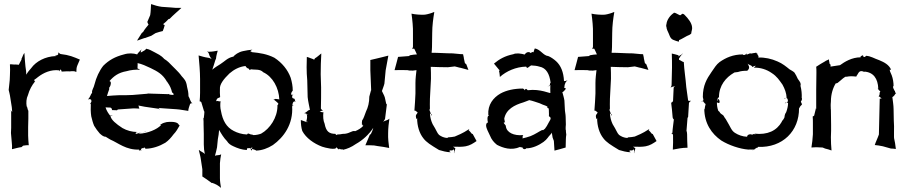

<svg xmlns="http://www.w3.org/2000/svg" viewBox="-20 -713 4378 928"><path d="M22 -278C23 -272 27 -260 28 -252L37 -195C38 -187 38 -179 39 -172C37 -174 33 -177 33 -180H32C32 -178 33 -175 34 -173V-95C34 -88 33 -77 33 -71V-70C33 -63 35 -54 35 -47L37 -24C38 -14 39 -2 38 7L39 8C52 5 68 0 84 -2L92 -9C100 -10 111 -12 119 -11V-12C118 -25 116 -43 116 -57V-99C116 -112 117 -127 117 -140V-179C116 -178 115 -181 115 -181L111 -196V-197L109 -198C106 -216 107 -237 115 -253C122 -279 135 -302 149 -319C150 -318 152 -318 153 -318C153 -318 151 -317 149 -319L150 -320H149V-319C149 -319 148 -320 148 -321C147 -323 146 -325 144 -326C150 -330 157 -335 164 -341C190 -361 226 -378 266 -373C267 -372 269 -369 270 -368C270 -370 269 -372 270 -374C272 -382 278 -371 278 -367H279C297 -368 309 -369 318 -368C324 -369 329 -369 334 -369C338 -369 344 -368 349 -365V-366C349 -378 350 -388 354 -397L366 -425C335 -438 316 -447 272 -452C270 -454 268 -455 266 -456C264 -456 262 -458 261 -460L260 -459C261 -458 262 -454 262 -452C261 -447 254 -445 250 -445C249 -445 248 -446 248 -446L247 -445C248 -445 249 -444 249 -444V-442C198 -440 154 -416 131 -384C122 -374 113 -363 107 -352C107 -358 106 -364 106 -370L103 -392C101 -413 99 -436 98 -457C92 -451 89 -438 84 -429V-425C79 -417 75 -407 71 -400C65 -400 57 -402 49 -401C42 -401 34 -403 29 -402H28C29 -386 29 -366 28 -349L27 -326C26 -311 23 -292 22 -279ZM249 -441C247 -439 242 -440 249 -441Z M406 -232C408 -233 411 -234 413 -234C416 -234 417 -232 417 -232C418 -232 420 -233 420 -233V-231C426 -220 416 -216 417 -211C417 -211 416 -211 416 -212L415 -211H417V-210H419C418 -194 418 -170 421 -151C425 -134 429 -119 435 -105C443 -92 452 -79 462 -68C469 -62.2 478.1 -52 491 -52C498 -47 506 -43 514 -38C550 -23 590 13 653 10C653 10 652 13 651 14C651 15 653 14 661 13H666C665 12 663 12 662 11C660 10 660 8 667 3C669 3 671 3 672 4C673 4 676 -3 681 2C682 3 683 5 683 6H684C718 5 750 -6 779 -23C795 -34 807 -48 819 -64C831 -76 840 -92 848 -106C848 -107 847 -109 844 -110C841 -120 823 -127 786 -123C776 -121 766 -118 758 -112C757 -113 755 -113 755 -114L754 -113C756 -112 758 -110 758 -108C740 -88 693 -68 653 -67C654 -68 654 -69 653 -70C648 -69 642 -67 638 -66C635 -65 635 -70 638 -73C640 -74 642 -74 644 -74V-75C618 -75 593 -82 572 -94C541 -114 517 -134 514 -152V-155C517 -156 520 -156 523 -156C520 -155 516 -153 514 -152C504 -164 495 -178 490 -194L514 -193C516 -192 525 -186 520 -181L546 -180C546 -182 550 -184 551 -184L622 -189C632 -189 644 -189 654 -188C653 -189 652 -193 651 -195C651 -198 650 -202 649 -203C658 -201 669 -199 680 -197L749 -187L752 -184L753 -185C752 -186 750 -187 749 -188C748 -189 748 -190 747 -191C756 -190 765 -190 775 -189L833 -185C851 -184 873 -179 890 -177C890 -188 896 -201 899 -211L904 -214H910C900 -219 898 -238 891 -248C891 -264 888 -280 884 -294C880 -324 870 -331 858 -345C849 -358 838 -369 828 -379L813 -394C802 -406 788 -420 774 -428C757 -447 742 -452 728 -460C714 -467 702 -475 688 -477L687 -478C685 -475 682 -471 678 -469C659 -459 658 -454 662 -469C662 -471 664 -473 664 -474V-475C663 -474 662 -471 660 -470C655 -465 645 -455 643 -450C625 -456 601 -457 579 -450C536 -439 506 -422 479 -395C460 -371 445 -338 437 -306C433 -287 423 -278 425 -265V-264C425 -263 424 -263 424 -263C419 -259 416 -243 406 -233ZM497 -249C499.9 -259.7 504.1 -271.3 508 -282V-284C508 -286 507 -288 507 -288C511 -293 518 -304 515 -317C513 -319 511 -321 509 -321C530 -345 552 -362 592 -369C612 -375 635 -377 656 -376V-377C654 -378 649 -380 645 -382C644 -383 646 -402 645 -408C665 -404 687 -394 708 -384C743 -367 766 -354 786 -320C786 -319 785 -319 785 -319L786 -318C786 -319 787 -319 787 -320C787 -320 788 -316 791 -313C801 -299 808 -284 812 -265C814 -266 819 -264 819 -254C812 -254 798 -255 794 -259C793 -258 791 -257 790 -258L725 -260H723C714 -260 704 -261 695 -261H694L693 -260L621 -254C612 -254 601 -253 592 -253H559C539 -252 516 -251 497 -249ZM523 -156H526V-157C525 -157 524 -156 523 -156ZM643 -518 644 -517C654 -521 666 -525 678 -529H680C680 -529 682 -530 682 -529L683 -530C692 -533 702 -537 711 -540L732 -553C744 -557 757 -561 767 -563V-564C771 -572 773 -581 776 -591C774 -593 771 -595 768 -596C777 -603 786 -611 795 -621L800 -622C818 -641 839 -658 856 -674V-675C840 -674 821 -675 805 -677L762 -680C745 -682 725 -688 711 -693L710 -692C709 -678 709 -658 706 -640L692 -607C693 -604 696 -596 698 -594C691 -585 679 -572 672 -559L665 -553C658 -541 650 -529 643 -518ZM647 -70C647 -70 657 -71 667 -73C662 -72 658 -71 653 -70C652 -71 650 -70 647 -70ZM667 -73C674 -74 681 -75 685 -76V-77C681 -76 674 -75 667 -73ZM811 -264 812 -265V-264Z M940 -444C943 -409 947 -369 947 -331V-264C947 -251 946 -235 945 -224V-223C947 -224 952 -221 953 -219L966 -176C966 -175 967 -174 968 -174C968 -164 966 -154 965 -143C965 -142 964 -142 964 -142H963C964 -131 964 -120 964 -109L965 -66V-15C965 1 967 19 970 32C965 24 949 19 942 12L941 13C944 26 949 43 951 59L958 105V140C972 149 987 159 1000 169C1001 169 1003 172 1003 172C1003 171 1005 171 1006 171C1022 176 1037 185 1048 195V194C1046 181 1043 164 1043 148V76C1044 62 1046 45 1049 33H1048C1046 35 1039 37 1034 37C1030 37 1023 38 1019 40C1022 28 1027 12 1029 -1L1033 -41C1036 -55 1038 -70 1039 -85C1050 -66 1061 -47 1077 -31C1085 -18 1095 -12 1108 -6C1127 3 1149 11 1172 12H1173C1173 0 1177 4 1190 3L1189 4H1190V3C1193 2 1197 1 1200 -1C1199 1 1198 4 1198 7C1205 9 1213 11 1216 13C1217 13 1217 14 1217 15H1218C1246 14 1274 4 1299 -12C1351 -49 1398 -112 1392 -200L1394 -201V-202C1392 -206 1395 -223 1404 -223C1406 -223 1409 -222 1410 -221V-222C1405 -222 1405 -235 1404 -235C1402 -236 1397 -238 1394 -239C1388.7 -247.9 1394.4 -254.4 1399 -259C1397.6 -257.6 1395.4 -256.4 1394 -255C1388 -252 1386 -257 1388 -264C1389 -267 1393 -273 1395 -275C1395 -296 1391 -317 1385 -337C1371 -376 1343 -410 1306 -434C1270 -452 1237 -457 1197 -461V-462H1196C1196 -462 1193 -465 1190 -465V-466C1193 -469 1197 -471 1200 -473C1185 -472 1170 -469 1155 -466C1131 -461 1116 -448 1108 -440V-438C1107 -438 1107 -439 1106 -439C1079 -433 1067 -417 1045 -403C1032 -395 1017 -386 1006 -376C1010 -389 1017 -407 1021 -423L1024 -429C1025 -442 1029 -456 1032 -467V-468C1020 -466 1006 -463 993 -463C989 -462 984 -463 982 -465L981 -464C984 -463 987 -459 989 -455L993 -443C995 -438 999 -433 1003 -428C998 -431 991 -433 986 -434H985C970 -436 953 -441 940 -445ZM1024 -222C1029 -244 1037 -237 1044 -244C1043 -258 1042 -271 1043 -283C1041 -305 1061 -331 1089 -358C1111 -377 1137 -391 1167 -394C1167 -391 1172 -386 1175 -384C1179 -381 1179 -386 1186 -376V-374C1186.7 -374.7 1192.8 -379.2 1199 -378H1200V-377C1213 -376 1239 -379 1252 -364C1298 -343 1328 -288 1330 -232C1329 -233 1323 -234 1320 -234C1315 -234 1311 -236 1309 -234C1307 -232 1303 -232 1301 -232C1304 -231 1309 -228 1312 -225C1328 -211 1327 -213 1322 -205V-206L1321 -205V-201C1321 -145 1285 -91 1242 -67C1231 -63 1218 -60 1204 -60C1204 -61 1201 -62 1200 -62C1184 -63 1183 -71 1176 -66V-65C1175 -64 1174 -64 1173 -63C1149 -64 1127 -71 1110 -80C1074 -98 1056 -131 1048 -177C1044 -192 1044 -209 1046 -223V-224C1038 -220 1028 -230 1024 -222ZM1175 -64 1176 -65C1176 -64 1176 -64 1175 -64ZM1190 4H1191C1193 5 1195 6 1198 7V9C1197 17 1198 18 1190 5ZM1394 -199H1395V-200C1394 -200 1394 -199 1394 -199ZM1394 -201C1397 -204 1401 -206 1397 -202L1395 -200Z M1434 -133C1434 -113 1436 -96 1441 -80C1459 -46 1497 -19 1537 -4C1550.9 0.6 1606 15.5 1606 -2C1609 4 1623 14 1619 8V7L1620 6C1627 10 1633 9 1637 9C1638 10 1638 11 1638 11C1657 7 1679 -2 1700 -17C1734 -36 1763 -63 1784 -95C1782 -85 1777 -74 1772 -64L1768 -63C1761 -44 1752 -27 1746 -11C1758 -11 1775 -11 1788 -10L1805 -7C1824 -5 1844 -1 1860 2H1861C1858 -19 1855 -45 1856 -69V-70C1856 -93 1859 -118 1862 -139H1861C1856 -132 1839 -130 1831 -124C1835 -127 1838 -133 1841 -138L1850 -210C1849 -210 1848 -209 1848 -209C1848 -209 1848 -210 1847 -210L1840 -242C1837 -253 1829 -265 1826 -273C1829 -283 1835 -296 1838 -309L1844 -373C1848 -397 1853 -422 1857 -444H1856C1839 -440 1819 -434 1800 -430L1770 -423C1770 -422 1770 -423 1769 -423L1770 -422V-373C1771 -340 1773 -308 1774 -276H1773C1773 -275 1772 -273 1772 -272L1765 -246C1765 -218 1759 -194 1749 -174C1741 -154 1739 -143 1730 -130C1730 -127 1729 -122 1729 -118C1731 -110 1731 -108 1733 -107C1734 -107 1735 -106 1736 -105C1726 -94 1713 -86 1697 -79C1680 -84 1669 -65 1637 -66C1628 -64 1619 -63 1609 -63C1611 -61 1609 -57 1601 -65L1602 -66C1570 -66 1556 -78 1549 -115C1542 -130 1541 -151 1543 -170V-171C1541 -170 1535 -170 1533 -172H1532C1529 -173 1527 -174 1525 -175C1528 -175 1530 -176 1532 -177C1535 -178 1540 -177 1542 -177C1540 -178 1536 -181 1535 -183L1534 -184C1534 -185 1531 -188 1531 -188C1532 -221 1532 -257 1532 -291L1530 -354C1530 -387 1531 -423 1533 -454H1532C1524 -448 1513 -437 1502 -431C1501 -429 1499 -424 1496 -423C1496 -424 1497 -425 1497 -426C1486 -429 1475 -435 1463 -438L1462 -388C1462 -368 1463 -345 1465 -325L1467 -244C1469 -223 1475 -199 1478 -182C1474 -182 1467 -178 1465 -175C1461 -171 1454 -167 1450 -166C1457.7 -166 1464.8 -161.1 1471 -158C1470 -158 1469 -159 1468 -159C1465 -159 1462 -161 1461 -163V-162C1462 -161 1464 -157 1464 -154C1465 -145 1463 -132 1459 -124C1452 -127 1440 -131 1434 -133ZM1460 -124C1467 -131 1464 -123 1465 -122C1465 -122 1463 -123 1460 -124ZM1729 -111H1730C1730 -112 1729 -115 1729 -117ZM1729 -118C1728.8 -120.4 1728.1 -121.8 1729 -120ZM1850 -210 1851 -211 1850 -212Z M1887 -374C1906 -374 1929 -375 1949 -374L1959 -372C1970 -371 1983 -372 1993 -374C1991 -356 1988 -333 1988 -312V-261C1987 -234 1985 -204 1983 -179L1984 -178C1987 -181 1995 -171 1999 -170C1998 -169 1997 -168 1997 -167C1997 -166 1996 -165 1996 -164C1996 -163 1989 -159 1990 -150C1991 -149 1991 -143 1991 -142C1991 -133 1994 -140 1996 -143C1996 -104 2007 -69 2026 -45C2041 -25 2061 -13 2102 12C2118 17 2137 22 2157 23L2158 22C2157 21 2155 21 2154 20C2152 18 2152 14 2155 14H2164C2172 12 2173 7 2174 10C2175 16 2175 23 2174 27H2175C2175 23 2177 16 2179 11C2183 1 2179 3 2177 1C2175 0 2172 -3 2170 -4C2194 -3 2215 -3 2231 -6C2252 -10 2267 -20 2283 -31V-32L2265 -65L2260 -67C2255 -74 2250 -79 2245 -84C2246 -85 2248 -88 2249 -90C2234 -81 2222 -71 2178 -53C2169 -51 2159 -50 2145 -49L2143 -47V-46C2126 -47 2113 -53 2102 -61C2092 -71 2090 -83 2071 -113C2064 -128 2059 -145 2058 -164C2059 -164 2061 -163 2063 -162L2054 -186C2053 -187 2053 -187 2053 -188C2055 -186 2057 -184 2057 -182H2058C2058 -200 2057 -218 2058 -236L2063 -332C2063 -351 2063 -372 2062 -390C2088 -389 2118 -388 2145 -388C2155 -389 2170 -391 2178 -392C2185 -391 2198 -386 2207 -385L2244 -375L2234 -402L2227 -408L2222 -431C2222 -437 2219 -445 2218 -451C2202 -451 2185 -454 2168 -455C2135 -455 2100 -458 2066 -458C2067 -466 2068 -477 2068 -486L2069 -554C2069 -588 2074 -625 2079 -654L2078 -655C2067 -650 2048 -644 2033 -642H2032C2012 -641 1986 -643 1969 -647V-646C1973 -618 1977 -581 1976 -550V-487C1976 -485 1974 -479 1972 -478V-477C1974 -478 1980 -478 1983 -477V-476C1987 -467 1992 -458 1995 -450C1985 -450 1973 -448 1962 -446L1956 -442L1904 -438C1899 -416 1892 -394 1887 -374ZM2063 -161V-162C2066 -160 2069 -158 2067 -156C2066 -156 2065 -156 2065 -155C2064 -157 2063 -160 2063 -161ZM2064 -153H2065V-155C2065 -154 2064 -153 2064 -153ZM2164 14H2169C2165 15 2161 15 2164 14ZM2218 -451V-452L2219 -451Z M2335 -121C2324 -108 2330 -95 2348 -58C2356 -38 2367 -25 2382 -13C2411 2 2452 16 2494 -3C2495 -1 2501 0 2503 -1H2505V0C2509 13 2526 7 2522 3L2523 4C2555 4 2586 -12 2607 -27C2625 -40 2631 -54 2638 -60C2643 -65 2646 -69 2647 -72C2648 -65 2650 -55 2651 -48L2657 -32C2658 -17 2659 0 2660 15C2678 11 2695 5 2714 0L2715 -39C2715 -46 2716 -56 2717 -62V-63C2716 -69 2715 -78 2715 -85L2714 -87C2714 -94 2714 -104 2715 -111L2714 -148C2714 -160 2710 -175 2710 -188L2708 -227C2706 -241 2701 -256 2698 -268C2704 -268 2712.6 -281.6 2716 -285C2715 -285 2711 -286 2710 -288H2709C2708 -289 2707 -289 2706 -289C2707 -289 2708 -292 2708 -293C2709 -296 2707 -301 2714 -315C2716 -319 2720 -322 2722 -324V-325C2719 -323 2714 -321 2710 -321C2708 -321 2707 -322 2706 -321C2704 -364 2691 -396 2668 -417C2657 -427 2641 -438 2630 -442C2606 -444 2593 -474 2565 -479C2562 -474 2556 -450 2558 -458C2560 -464 2550 -462 2546 -457H2544C2541 -462 2527 -465 2517 -451H2516C2516 -451 2516 -449 2517 -449C2501 -454 2475 -458 2461 -451C2421 -443 2393 -427 2368 -406V-405C2375 -396 2384 -386 2392 -376C2393 -375 2394 -375 2395 -375C2395 -374 2394 -374 2394 -373L2392 -369C2395 -359 2395 -349 2396 -342V-341C2427 -369 2474 -390 2523 -391C2524 -390 2524 -389 2525 -388C2528 -379 2537 -392 2546 -396L2545 -397C2561 -396 2575 -395 2587 -391C2621 -385 2636 -354 2641 -315V-313C2637 -308 2638 -304 2638 -301C2639 -302 2639 -301 2640 -302C2639 -290 2640 -276 2640 -264C2642 -259 2591 -285 2532 -277C2529 -275 2527 -287 2518 -281C2517 -279 2516 -277 2515 -276V-278C2514 -282 2509 -285 2507 -285C2466 -285 2428 -277 2399 -261C2364 -241 2337 -207 2340 -158C2341 -157 2342 -157 2344 -156C2333 -153 2336 -130 2338 -123C2338 -122 2339 -120 2339 -119C2338 -120 2336 -120 2335 -121ZM2414 -121 2415 -120C2416 -121 2422 -123 2422 -123C2417.8 -122.2 2419.7 -135.3 2417 -138C2425 -185 2468 -206 2509 -218C2519 -221 2529 -226 2538 -229C2554 -226 2572 -219 2588 -214C2609 -203 2627 -202 2627 -194C2626 -194 2624 -193 2624 -192C2629 -190 2632 -189 2632 -189C2633 -182 2633 -177 2633 -171C2633 -164 2634 -159 2633 -152C2633 -151 2634 -150 2635 -150C2650 -141 2636 -131 2623 -104C2620 -100 2617 -95 2614 -91C2611 -89 2608 -86 2604 -83C2604 -84 2602 -85 2601 -85C2586 -78 2567 -64 2544 -55C2531 -51 2517 -46 2505 -44C2506 -46 2507 -50 2506 -53C2506 -55 2507 -58 2509 -59L2508 -60C2464 -56 2429 -72 2425 -102C2425 -110 2416 -113 2414 -121ZM2520 -283C2522 -285 2523 -287 2524 -288V-289C2523 -288 2522 -285 2520 -283ZM2627 -296C2628 -296 2630 -296 2631 -297C2630 -297 2628 -297 2627 -296ZM2631 -297C2633 -298 2636 -300 2638 -301C2638 -299 2637 -297 2635 -297Z M2757 -374C2776 -374 2799 -375 2819 -374L2829 -372C2840 -371 2853 -372 2863 -374C2861 -356 2858 -333 2858 -312V-261C2857 -234 2855 -204 2853 -179L2854 -178C2857 -181 2865 -171 2869 -170C2868 -169 2867 -168 2867 -167C2867 -166 2866 -165 2866 -164C2866 -163 2859 -159 2860 -150C2861 -149 2861 -143 2861 -142C2861 -133 2864 -140 2866 -143C2866 -104 2877 -69 2896 -45C2911 -25 2931 -13 2972 12C2988 17 3007 22 3027 23L3028 22C3027 21 3025 21 3024 20C3022 18 3022 14 3025 14H3034C3042 12 3043 7 3044 10C3045 16 3045 23 3044 27H3045C3045 23 3047 16 3049 11C3053 1 3049 3 3047 1C3045 0 3042 -3 3040 -4C3064 -3 3085 -3 3101 -6C3122 -10 3137 -20 3153 -31V-32L3135 -65L3130 -67C3125 -74 3120 -79 3115 -84C3116 -85 3118 -88 3119 -90C3104 -81 3092 -71 3048 -53C3039 -51 3029 -50 3015 -49L3013 -47V-46C2996 -47 2983 -53 2972 -61C2962 -71 2960 -83 2941 -113C2934 -128 2929 -145 2928 -164C2929 -164 2931 -163 2933 -162L2924 -186C2923 -187 2923 -187 2923 -188C2925 -186 2927 -184 2927 -182H2928C2928 -200 2927 -218 2928 -236L2933 -332C2933 -351 2933 -372 2932 -390C2958 -389 2988 -388 3015 -388C3025 -389 3040 -391 3048 -392C3055 -391 3068 -386 3077 -385L3114 -375L3104 -402L3097 -408L3092 -431C3092 -437 3089 -445 3088 -451C3072 -451 3055 -454 3038 -455C3005 -455 2970 -458 2936 -458C2937 -466 2938 -477 2938 -486L2939 -554C2939 -588 2944 -625 2949 -654L2948 -655C2937 -650 2918 -644 2903 -642H2902C2882 -641 2856 -643 2839 -647V-646C2843 -618 2847 -581 2846 -550V-487C2846 -485 2844 -479 2842 -478V-477C2844 -478 2850 -478 2853 -477V-476C2857 -467 2862 -458 2865 -450C2855 -450 2843 -448 2832 -446L2826 -442L2774 -438C2769 -416 2762 -394 2757 -374ZM2933 -161V-162C2936 -160 2939 -158 2937 -156C2936 -156 2935 -156 2935 -155C2934 -157 2933 -160 2933 -161ZM2934 -153H2935V-155C2935 -154 2934 -153 2934 -153ZM3034 14H3039C3035 15 3031 15 3034 14ZM3088 -451V-452L3089 -451Z M3200 -585 3201 -584C3201 -578 3203 -573 3205 -567C3217 -544 3217 -527 3235 -520C3243 -517 3252 -513 3261 -512H3262C3261 -513 3262 -517 3262 -519C3275 -524 3290 -534 3300 -539C3309 -542 3316 -546 3321 -551C3321 -561 3327 -571 3325 -582C3323 -602 3308 -622 3288 -642C3276 -652 3276 -642 3267 -639C3256 -643 3238 -657 3235 -649C3222 -641 3202 -618 3201 -594H3200ZM3221 -289C3223 -291 3229 -294 3233 -294C3236 -295 3240 -296 3243 -297C3240 -295 3237 -292 3236 -289L3233 -224C3231 -221 3226 -216 3224 -217V-216C3226 -196 3230 -169 3231 -147L3232 -142C3233 -141 3235 -136 3237 -136C3235 -116 3231 -93 3230 -72C3229 -70 3227 -67 3224 -67L3225 -66C3226 -67 3227 -67 3229 -66H3231C3231 -65 3231 -64 3232 -63L3233 -59C3234 -36 3233 -12 3232 10H3233C3254 6 3277 1 3303 1C3302 -20 3301 -44 3301 -65L3300 -74C3300 -75 3299 -79 3298 -80C3299 -100 3302 -122 3303 -143L3305 -146V-147L3306 -148V-149L3310 -215C3311 -219 3317 -224 3319 -225V-226C3316 -225 3309 -225 3306 -227L3297 -292C3294 -333 3287 -374 3285 -413C3278 -414 3271 -421 3262 -424V-428C3262 -428 3263 -432 3262 -432C3264 -432 3267 -438 3268 -439V-440C3272 -444 3276 -451 3280 -453L3279 -454C3275 -448 3265 -446 3260 -440C3260 -442 3260 -445 3259 -446C3248 -449 3238 -452 3228 -454H3227C3228 -432 3228 -408 3228 -386L3226 -301C3225 -297 3223 -291 3221 -289Z M3368 -222C3368 -222 3368 -223 3369 -223H3368ZM3369 -223C3370 -224 3372 -224 3373 -224C3374 -225 3376 -226 3378 -226V-225C3377 -224 3375 -223 3373 -223ZM3377 -244C3378 -237 3380 -233 3380 -229H3379C3379 -229 3378 -228 3378 -226H3379L3378 -225C3378 -223 3381 -219 3386 -214C3387 -214 3389 -213 3389 -213C3388 -213 3388 -210 3390 -210C3390 -209 3390 -209 3391 -209L3390 -208C3384 -188 3388 -181 3386 -185C3386 -186 3385 -188 3384 -189C3384 -116 3420 -66 3466 -34C3503 -11 3556 7 3597 10C3604 9 3614 10 3614 10C3614 10 3620 10 3623 9H3625C3630 6 3634 3 3638 1C3640 0 3642 2 3642 1C3643 0 3643 -2 3643 -3C3763 2 3843 -80 3842 -190C3842 -190 3842 -189 3843 -190C3853 -213 3862 -200 3851 -221C3850 -223 3856 -227 3856 -233V-239H3855C3856 -259 3854 -279 3849 -298C3852 -310 3849 -314 3836 -332C3831 -343 3826 -353 3820 -362C3813 -369 3804 -373 3796 -378C3780 -391 3762 -406 3738 -416C3709 -429 3677 -436 3645 -435C3646 -436 3646 -440 3646 -442C3646 -444 3643 -443 3640 -453V-454H3639C3636.9 -456.1 3632.9 -458.1 3631 -460V-459C3632 -458 3633 -457 3634 -457C3628 -458 3616 -455 3610 -454H3609C3609 -455 3608 -455 3607 -455C3606 -457 3598 -451 3593 -451C3593 -451 3592 -451 3592 -452L3591 -451C3592 -451 3592 -450 3593 -449C3593 -448 3590 -448 3588 -451V-456C3588 -455 3588 -454 3587 -453C3587 -454 3586 -454 3586 -455V-452C3582 -447 3574 -446 3572 -448C3572 -449 3571 -450 3571 -450C3523 -450 3488 -434 3458 -413C3442 -401 3433 -385 3419 -365C3396 -332 3377 -300 3377 -244ZM3384 -214H3386C3385 -214 3384 -215 3384 -215ZM3445 -218C3447 -217 3452 -216 3454 -215C3460 -214 3460 -229 3452 -234C3450 -235 3449 -236 3448 -237C3449 -239 3451 -241 3455 -243C3455 -300 3489 -339 3527 -361C3526 -362 3534 -364 3547 -365C3561 -370 3576 -371 3591 -371H3592C3595 -376 3603 -379 3600 -392C3598 -396 3596 -402 3593 -406C3595 -403 3600 -401 3604 -399C3614 -396 3617 -389 3617 -389C3617 -389 3621 -391 3622 -392C3638 -400 3631 -391 3624 -387V-386C3655 -387 3686 -377 3710 -360C3735 -344 3747 -325 3762 -304C3773 -284 3781 -263 3782 -241L3781 -240L3782 -239C3789 -236 3791 -222 3783 -217C3786 -216 3789 -216 3789 -215C3789 -200 3785 -185 3780 -171C3771 -159 3773 -150 3771 -144C3768 -138 3764 -132 3759 -127V-125C3734 -81 3690 -60 3626 -67C3626 -67 3630 -65 3633 -64C3631 -64 3627 -64 3625 -65C3623.6 -65 3616 -65.3 3616 -61C3610 -67 3591 -64 3591 -52C3569 -53 3549 -60 3532 -71C3514 -83 3513 -96 3488 -137C3484 -142 3480 -148 3477 -154C3472 -160 3462 -162 3458 -172C3456 -174 3454 -176 3452 -177C3447 -190 3445 -204 3445 -218ZM3447 -236C3448 -234 3449 -232 3449 -230L3450 -228V-226H3449C3447 -227 3445 -232 3447 -236ZM3600 23C3604 21 3608 18 3614 15C3608 18 3603 21 3600 23ZM3614 15C3618 13 3621 11 3625 9C3627 9 3629 8 3632 7ZM3637 -458 3639 -456C3639 -457 3638 -458 3638 -459ZM3639 -456 3641 -454C3642 -453 3642 -453 3640 -454C3640 -455 3639 -455 3639 -456ZM3773 -211C3774 -211 3774 -212 3775 -213C3774 -212 3773 -212 3773 -211ZM3773 -237C3774 -237 3778 -239 3781 -240C3780 -240 3778 -239 3776 -239C3768 -239 3769 -235 3773 -237ZM3775 -213C3776 -214 3777 -216 3777 -218C3777 -218 3779.4 -217.7 3782 -217C3781 -216 3777 -215 3775 -213Z M3902 -1 3903 0C3919 -2 3940 -1 3956 0L3968 5C3978 7 3990 11 3998 14H3999C3997 -6 3996 -29 3996 -50L3997 -81V-109L3996 -182L3995 -193C3995 -194 3996 -196 3996 -196L3995 -197C3995 -205 3995 -214 3996 -222C3996 -258 4006 -289 4020 -311V-310C4022 -310 4026 -311 4028 -312C4049 -328 4064 -346 4072 -342C4085 -345 4099 -345 4117 -343L4118 -342C4119 -345 4122 -349 4124 -352C4130 -361 4134 -377 4158 -365C4159 -365 4158 -366 4157 -367C4202 -364 4223 -333 4225 -285H4224V-284C4223 -284 4223 -285 4223 -284C4226.2 -279.1 4229.9 -274.6 4235 -272C4234 -271 4233 -268 4232 -266L4231 -255C4230 -253 4228 -248 4227 -248V-247C4232 -247 4237 -239 4242 -237C4239 -237 4235 -237 4232 -236L4228 -63C4222 -45 4213 -28 4208 -12C4219 -11 4234 -9 4247 -6L4286 5C4294 5 4302 6 4309 7H4310C4309 -3 4307 -12 4306 -22C4305 -31 4301 -42 4301 -50V-75C4302 -92 4301 -114 4300 -131L4299 -185C4299 -204 4295 -227 4293 -244C4295 -244 4300 -249 4302 -251L4308 -260C4308 -261 4310 -262 4311 -262V-263C4310 -263 4308 -264 4308 -265C4307 -266 4307 -268 4306 -269V-272C4306 -272 4305 -274 4304 -274C4293 -293 4296 -298 4298 -296C4299 -295 4298 -295 4299 -295C4299 -314 4296 -333 4290 -349C4282 -366 4281 -370 4280 -376H4287C4277 -400 4254 -412 4230 -422C4206 -430 4187 -443 4166 -443L4163 -440C4156 -433 4149 -442 4152 -446C4152 -447 4153 -447 4153 -447C4152 -447 4152 -447 4151 -446C4139 -442 4137 -437 4140 -436C4097 -436 4062 -414 4040 -398C4025 -395 4008 -394 3994 -391C3995 -394 3995 -398 3993 -403L3990 -404C3989 -411 3987 -419 3986 -426C3980 -422 3973 -421 3967 -416C3953 -408 3939 -400 3926 -391H3925C3926 -382 3926 -371 3926 -362L3925 -280V-187H3924V-189H3923V-187L3915 -154C3914 -153 3909 -150 3908 -150C3909 -141 3909 -127 3909 -117V-64C3908 -43 3905 -19 3902 -1ZM3986 -426V-428L3987 -427ZM4166 -443C4166 -443 4167 -444 4168 -444V-445ZM4218 -289 4221 -286C4220 -287 4219 -288 4219 -289ZM4221 -286 4223 -284V-283C4223 -283 4222 -284 4221 -286Z"/></svg>

Font: Charger Mayhem
Style: Regular
Weight: 400
Designer: Jasper
Foundry: Cannot Into Space Fonts
Version: Version 0.98